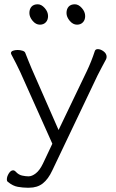

<svg xmlns="http://www.w3.org/2000/svg" viewBox="-20 -713 540 895"><path d="M339 -598Q356 -598 366.5 -609Q377 -620 377 -638Q377 -658 361.5 -675.5Q346 -693 329 -693Q310 -693 300 -682Q290 -671 290 -652Q290 -634 305 -616Q320 -598 339 -598ZM166 -598Q183 -598 193.5 -609Q204 -620 204 -638Q204 -658 188.5 -675.5Q173 -693 156 -693Q137 -693 127 -682Q117 -671 117 -652Q117 -634 132 -616Q147 -598 166 -598ZM106 162H116Q154 162 179.5 142Q205 122 224 81L435 -362Q444 -380 455 -400.5Q466 -421 474 -436Q477 -442 477 -448Q477 -463 463 -473.5Q449 -484 436 -484Q425 -484 422 -475Q406 -426 385 -382L253 -107L128 -392Q120 -411 112.5 -429.5Q105 -448 98 -466Q96 -473 85 -476.5Q74 -480 62 -480Q50 -480 40.5 -476.5Q31 -473 31 -465Q31 -463 33 -459Q42 -443 54.5 -418Q67 -393 74 -378L224 -43L180 50Q165 81 147 95Q129 109 113 109Q100 109 83.5 105.5Q67 102 54 88Q48 81 41 81Q30 81 21 95.5Q12 110 12 123Q12 132 17 135Q40 154 63.5 158Q87 162 106 162Z"/></svg>

Font: Klee One
Style: Regular
Weight: 400
Designer: Fontworks Inc.
Foundry: Fontworks Inc.
Version: Version 1.100